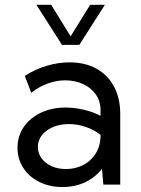

<svg xmlns="http://www.w3.org/2000/svg" viewBox="-20 -752 576 782"><path d="M469.7 0H400.9L395.5 -64.5Q368.7 -29.8 327.1 -10Q285.6 9.8 234.4 9.8Q181.6 9.8 140.1 -11Q98.6 -31.7 75 -67.9Q51.3 -104 51.3 -149.9Q51.3 -198.2 76.9 -235.1Q102.5 -272 146.7 -293Q190.9 -314 247.1 -314Q283.7 -314 321.8 -304.9Q359.9 -295.9 389.6 -280.3V-300.8Q389.6 -339.8 370.1 -367.4Q350.6 -395 317.9 -409.9Q285.2 -424.8 245.6 -424.8Q211.4 -424.8 175.8 -412.4Q140.1 -399.9 107.4 -374L81.1 -442.9Q123.5 -470.2 170.4 -484.1Q217.3 -498 263.2 -498Q326.7 -498 372.8 -472.4Q418.9 -446.8 444.3 -399.7Q469.7 -352.5 469.7 -288.1ZM248.5 -63.5Q286.1 -63.5 317.4 -79.1Q348.6 -94.7 368.2 -124.3Q387.7 -153.8 389.6 -194.3V-202.6Q362.8 -223.6 329.3 -235.1Q295.9 -246.6 261.2 -246.6Q207 -246.6 170.7 -220.2Q134.3 -193.8 134.3 -153.3Q134.3 -127.9 149.2 -107.4Q164.1 -86.9 189.9 -75.2Q215.8 -63.5 248.5 -63.5ZM303.2 -569.3H232.4L128.4 -732.4H188.5L267.6 -604L347.2 -732.4H407.2Z"/></svg>

Font: Kumbh Sans
Style: Regular
Weight: 400
Version: Version 1.005